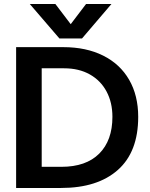

<svg xmlns="http://www.w3.org/2000/svg" viewBox="-20 -933 746 953"><path d="M128 -913H255L331 -813L407 -913H533L387 -742H275ZM60 -699H294Q408 -699 492 -657Q576 -615 621 -537Q666 -459 666 -353Q666 -179 565 -89.5Q464 0 283 0H60ZM285 -105Q407 -105 472.5 -170.5Q538 -236 538 -353Q538 -424 509 -478.5Q480 -533 426 -563.5Q372 -594 298 -594H187V-105Z"/></svg>

Font: Prompt Medium
Style: Regular
Weight: 500
Designer: Katatrad Team
Foundry: CadsonDemak
Version: Version 1.001